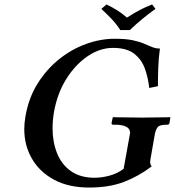

<svg xmlns="http://www.w3.org/2000/svg" viewBox="-20 -832 785 862"><path d="M520 -697Q502 -725 480 -748Q458 -771 435 -792L458 -812Q485 -799 506.5 -785.5Q528 -772 550 -753Q581 -773 606.5 -786.5Q632 -800 663 -812L678 -792Q647 -770 618.5 -746.5Q590 -723 563 -697ZM675 -229 655 -114Q653 -103 655 -96.5Q657 -90 661 -85Q603 -41 537 -15.5Q471 10 380 10Q289 10 224 -24.5Q159 -59 124 -118.5Q89 -178 89 -252Q89 -279 94 -308Q108 -391 148 -455.5Q188 -520 244.5 -565.5Q301 -611 366 -634.5Q431 -658 495 -658Q544 -658 575 -651.5Q606 -645 626.5 -636Q647 -627 663.5 -620.5Q680 -614 698 -614Q692 -571 690.5 -528.5Q689 -486 689 -445L650 -437Q645 -484 630 -525Q615 -566 581.5 -591.5Q548 -617 487 -617Q429 -617 374 -580Q319 -543 278 -478Q237 -413 222 -327Q216 -290 216 -256Q216 -195 236 -144.5Q256 -94 298 -64Q340 -34 405 -34Q437 -34 472 -43.5Q507 -53 535 -74L563 -229Q564 -232 564 -236Q564 -255 545.5 -263.5Q527 -272 501 -272H488Q480 -272 481 -281L486 -304L488 -306Q488 -306 502.5 -305.5Q517 -305 539 -305Q561 -305 582.5 -304.5Q604 -304 618 -304Q631 -304 652 -304.5Q673 -305 694 -305Q715 -305 729 -305.5Q743 -306 743 -306L745 -304L741 -281Q740 -272 731 -272H726Q696 -272 687.5 -260.5Q679 -249 675 -229Z"/></svg>

Font: Libertinus Serif Semibold Italic
Style: Regular
Weight: 600
Italic angle: -11.5°
Designer: Philipp H. Poll, Khaled Hosny
Foundry: Caleb Maclennan
Version: Version 7.051;RELEASE